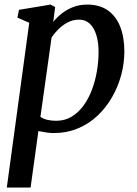

<svg xmlns="http://www.w3.org/2000/svg" viewBox="-20 -586 614 860"><path d="M10.5 254 111 -484 58 -507 65 -542 206.5 -565.5 227 -554.5 218.5 -488Q234.5 -508 257 -525.8Q279.5 -543.5 308 -554.5Q336.5 -565.5 370 -565.5Q426 -565.5 463 -539.5Q500 -513.5 518.5 -466.2Q537 -419 537 -355Q537 -302.5 523 -250.2Q509 -198 482.2 -151.2Q455.5 -104.5 417 -68Q378.5 -31.5 328.8 -10.8Q279 10 219.5 10Q203.5 10 186 7.2Q168.5 4.5 152 1L117 254ZM161 -62.5Q175 -53 193 -49Q211 -45 231.5 -45Q270.5 -45 301 -63.5Q331.5 -82 354.2 -113.2Q377 -144.5 392 -184.5Q407 -224.5 414.2 -268Q421.5 -311.5 421.5 -353Q421.5 -397.5 411.2 -430Q401 -462.5 381.8 -480.2Q362.5 -498 334.5 -498Q307 -498 283.5 -485.8Q260 -473.5 241.5 -455Q223 -436.5 211 -418Z"/></svg>

Font: Merriweather 24pt Medium
Style: Italic
Weight: 500
Italic angle: -7.8°
Version: Version 2.101